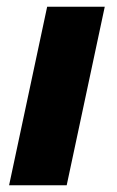

<svg xmlns="http://www.w3.org/2000/svg" viewBox="-20 -550 347 570"><path d="M7 0 120 -530H291L178 0Z"/></svg>

Font: Be Vietnam Pro ExtraBold
Style: Italic
Weight: 800
Italic angle: -12°
Designer: Lam Bao, Tony Le, Vietanh Nguyen
Foundry: Yellow Type Foundry
Version: Version 1.002; ttfautohint (v1.8.3)